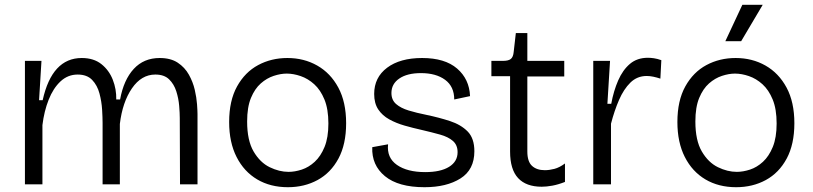

<svg xmlns="http://www.w3.org/2000/svg" viewBox="-20 -769 3390 801"><path d="M84 0V-515H153L143 -351H158Q197 -527 321 -527Q371 -527 403 -501.5Q435 -476 450.5 -436.5Q466 -397 465 -354H481Q496 -436 538 -481.5Q580 -527 646 -527Q692 -527 721.5 -507.5Q751 -488 768 -457.5Q785 -427 792.5 -394.5Q800 -362 802 -334Q804 -306 804 -293V0H731L730 -277Q730 -297 727.5 -327.5Q725 -358 715.5 -388Q706 -418 685.5 -438Q665 -458 628 -458Q570 -458 530.5 -400.5Q491 -343 480 -252V0H408V-256Q408 -278 406 -311.5Q404 -345 395 -379Q386 -413 364.5 -435.5Q343 -458 304 -458Q263 -458 232.5 -429.5Q202 -401 183 -353Q164 -305 157 -247V0Z M1181 12Q1108 12 1053 -20.5Q998 -53 967 -114Q936 -175 936 -260Q936 -349 969 -408.5Q1002 -468 1057 -497.5Q1112 -527 1179 -527Q1248 -527 1303.5 -495.5Q1359 -464 1391.5 -403.5Q1424 -343 1424 -255Q1424 -167 1392 -107.5Q1360 -48 1305 -18Q1250 12 1181 12ZM1184 -52Q1210 -52 1239 -61.5Q1268 -71 1293 -94Q1318 -117 1334 -156Q1350 -195 1350 -254Q1350 -314 1333.5 -354Q1317 -394 1291 -417.5Q1265 -441 1234.5 -451.5Q1204 -462 1176 -462Q1151 -462 1122 -452.5Q1093 -443 1068 -421Q1043 -399 1027 -360.5Q1011 -322 1011 -262Q1011 -183 1038 -137Q1065 -91 1105 -71.5Q1145 -52 1184 -52Z M1751 12Q1642 12 1586 -34Q1530 -80 1533 -155L1599 -167Q1593 -111 1636 -81Q1679 -51 1754 -51Q1818 -51 1853.5 -73Q1889 -95 1889 -134Q1889 -164 1869.5 -181Q1850 -198 1816 -207.5Q1782 -217 1739 -227Q1703 -235 1668 -245Q1633 -255 1604 -271Q1575 -287 1558 -312.5Q1541 -338 1541 -377Q1541 -446 1595 -486.5Q1649 -527 1741 -527Q1836 -527 1887 -483Q1938 -439 1941 -368L1875 -354Q1875 -408 1837 -436Q1799 -464 1736 -464Q1679 -464 1646 -441.5Q1613 -419 1613 -381Q1613 -352 1632.5 -335Q1652 -318 1685 -308Q1718 -298 1758 -290Q1811 -279 1857 -264Q1903 -249 1931 -220.5Q1959 -192 1959 -138Q1959 -61 1901 -24.5Q1843 12 1751 12Z M2240 10Q2175 10 2141.5 -26Q2108 -62 2108 -137V-451H2030V-515H2078Q2101 -515 2111 -523Q2121 -531 2123 -552L2132 -631H2180V-515H2334V-450H2180V-137Q2180 -95 2199.5 -77Q2219 -59 2253 -59Q2272 -59 2293 -64.5Q2314 -70 2337 -87V-10Q2309 1 2284.5 5.5Q2260 10 2240 10Z M2455 0V-515H2525L2514 -336H2530Q2540 -390 2559 -433.5Q2578 -477 2608 -502.5Q2638 -528 2683 -528Q2694 -528 2708 -526Q2722 -524 2739 -518L2735 -441Q2720 -446 2705.5 -449Q2691 -452 2678 -452Q2638 -452 2610 -424.5Q2582 -397 2562.5 -352Q2543 -307 2529 -253V0Z M3051 12Q2978 12 2923 -20.5Q2868 -53 2837 -114Q2806 -175 2806 -260Q2806 -349 2839 -408.5Q2872 -468 2927 -497.5Q2982 -527 3049 -527Q3118 -527 3173.5 -495.5Q3229 -464 3261.5 -403.5Q3294 -343 3294 -255Q3294 -167 3262 -107.5Q3230 -48 3175 -18Q3120 12 3051 12ZM3054 -52Q3080 -52 3109 -61.5Q3138 -71 3163 -94Q3188 -117 3204 -156Q3220 -195 3220 -254Q3220 -314 3203.5 -354Q3187 -394 3161 -417.5Q3135 -441 3104.5 -451.5Q3074 -462 3046 -462Q3021 -462 2992 -452.5Q2963 -443 2938 -421Q2913 -399 2897 -360.5Q2881 -322 2881 -262Q2881 -183 2908 -137Q2935 -91 2975 -71.5Q3015 -52 3054 -52ZM3072 -597H3006L3077 -749H3162Z"/></svg>

Font: Bricolage Grotesque 10pt Light
Style: Regular
Weight: 300
Designer: Mathieu Triay
Foundry: Atelier Triay
Version: Version 1.000; ttfautohint (v1.8.4.7-5d5b);gftools[0.9.32]